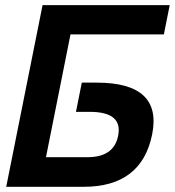

<svg xmlns="http://www.w3.org/2000/svg" viewBox="-20 -718 672 738"><path d="M632.3 -698.2 609.9 -585.9H251L156.7 -113.8H316.4Q418 -113.8 434.1 -196.3Q452.6 -288.1 324.7 -288.1H272L294.4 -400.4H351.6Q604.5 -400.4 564.9 -201.7Q524.4 0 301.8 0H3.9L143.6 -698.2Z"/></svg>

Font: Sansation
Style: Bold Italic
Weight: 700
Designer: Bernd Montag
Version: Version 1.301